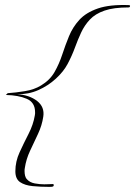

<svg xmlns="http://www.w3.org/2000/svg" viewBox="-20 -625 528 750"><path d="M173 105Q138 105 107.5 102Q77 99 58.5 86.5Q40 74 40 44Q40 6 56.5 -30Q73 -66 91.5 -102Q110 -138 116 -174Q117 -178 117 -181Q117 -184 117 -187Q117 -225 84.5 -239Q52 -253 3 -254L10 -261Q41 -263 77.5 -269Q114 -275 140 -291Q175 -312 193 -343.5Q211 -375 223 -411.5Q235 -448 249.5 -483.5Q264 -519 290 -547.5Q316 -576 362.5 -592Q409 -608 485 -605Q488 -604 488 -602Q488 -596 482 -596Q424 -596 388 -583.5Q352 -571 331 -548.5Q310 -526 297 -498Q284 -470 272.5 -438.5Q261 -407 244 -375Q228 -345 198 -317.5Q168 -290 129.5 -273Q91 -256 47 -257Q95 -254 125 -230.5Q155 -207 149 -169Q144 -135 128.5 -102Q113 -69 97.5 -36Q82 -3 77 31Q76 35 76 38Q76 41 76 45Q76 53 78 61.5Q80 70 86 76Q97 88 116 91.5Q135 95 153 95Q162 95 171 94.5Q180 94 186 94Q190 94 190 98Q190 102 187 103.5Q184 105 173 105Z"/></svg>

Font: Waterfall
Style: Regular
Weight: 400
Designer: Robert E. Leuschke
Foundry: Robert E. Leuschke
Version: Version 1.010; ttfautohint (v1.8.3)